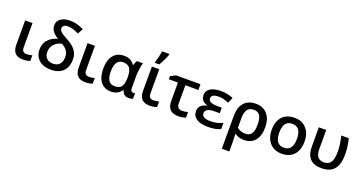

<svg xmlns="http://www.w3.org/2000/svg" viewBox="-47 -1686 5299 2810"><g transform="rotate(20 2603.0 -280.5)"><path d="M194.8 -540V-164.1Q194.8 -83 266.1 -83Q309.6 -83 354 -96.2V-9.8Q335.9 -1.5 306.2 4.2Q276.4 9.8 244.1 9.8Q159.7 9.8 119.9 -33.2Q80.1 -76.2 80.1 -163.1V-540Z M624 -452.1Q503.9 -522.5 503.9 -618.2Q503.9 -685.1 557.1 -723.6Q610.4 -762.2 702.1 -762.2Q753.4 -762.2 800.8 -751.2Q848.1 -740.2 917 -708L870.1 -623Q828.6 -644 787.1 -658.4Q745.6 -672.9 698.2 -672.9Q659.7 -672.9 638.4 -656.5Q617.2 -640.1 617.2 -612.8Q617.2 -584.5 645.5 -558.1Q673.8 -531.7 752 -491.2Q849.1 -438.5 891.1 -379.6Q933.1 -320.8 933.1 -242.2Q933.1 -121.6 866 -55.9Q798.8 9.8 676.3 9.8Q561 9.8 491.9 -50.5Q422.9 -110.8 422.9 -213.9Q422.9 -300.8 473.1 -361.6Q523.4 -422.4 624 -452.1ZM814.9 -236.8Q814.9 -292.5 787.6 -333Q760.3 -373.5 702.1 -403.8Q622.6 -383.3 582.3 -334.5Q542 -285.6 542 -215.8Q542 -156.7 577.9 -120.4Q613.8 -84 676.3 -84Q743.2 -84 779.1 -123.3Q814.9 -162.6 814.9 -236.8Z M1167 -540V-164.1Q1167 -83 1238.3 -83Q1281.7 -83 1326.2 -96.2V-9.8Q1308.1 -1.5 1278.3 4.2Q1248.5 9.8 1216.3 9.8Q1131.8 9.8 1092 -33.2Q1052.2 -76.2 1052.2 -163.1V-540Z M1641.1 -83Q1712.4 -83 1743.4 -124.3Q1774.4 -165.5 1775.4 -263.2V-269Q1775.4 -369.6 1742.7 -412.8Q1710 -456.1 1640.1 -456.1Q1513.2 -456.1 1513.2 -267.1Q1513.2 -174.8 1543.9 -128.9Q1574.7 -83 1641.1 -83ZM1613.3 9.8Q1510.7 9.8 1452.9 -63.5Q1395 -136.7 1395 -268.1Q1395 -403.3 1454.8 -476.6Q1514.6 -549.8 1622.1 -549.8Q1680.7 -549.8 1719 -529.1Q1757.3 -508.3 1783.2 -467.8H1789.1Q1802.2 -515.1 1822.3 -540H1915Q1901.9 -500 1893.6 -437.3Q1885.3 -374.5 1885.3 -325.2V-142.1Q1885.3 -114.3 1896 -99.6Q1906.7 -85 1926.3 -85Q1941.4 -85 1956.1 -89.8V-2.9Q1948.2 2 1929 5.9Q1909.7 9.8 1895 9.8Q1848.6 9.8 1823.2 -9.3Q1797.9 -28.3 1785.2 -71.8H1777.3Q1721.2 9.8 1613.3 9.8Z M2168.9 -540V-164.1Q2168.9 -83 2240.2 -83Q2283.7 -83 2328.1 -96.2V-9.8Q2310.1 -1.5 2280.3 4.2Q2250.5 9.8 2218.3 9.8Q2133.8 9.8 2094 -33.2Q2054.2 -76.2 2054.2 -163.1V-540ZM2076.2 -620.1Q2089.4 -660.2 2101.6 -712.2Q2113.8 -764.2 2118.2 -800.8H2232.4V-789.1Q2220.7 -754.4 2195.8 -702.1Q2170.9 -649.9 2144.5 -606H2076.2Z M2608.4 -450.2V-167Q2608.4 -82 2690.4 -82Q2733.9 -82 2779.3 -95.2V-8.8Q2730 11.2 2668.5 11.2Q2577.6 11.2 2534.9 -32.2Q2492.2 -75.7 2492.2 -162.1V-450.2H2351.6V-499L2430.2 -540H2810.5V-450.2Z M3221.2 -324.2V-237.8H3144Q3067.9 -237.8 3032.5 -217.5Q2997.1 -197.3 2997.1 -157.2Q2997.1 -81.1 3134.3 -81.1Q3228.5 -81.1 3320.3 -123V-26.9Q3246.1 9.8 3126.5 9.8Q3008.3 9.8 2945.8 -31.5Q2883.3 -72.8 2883.3 -147.9Q2883.3 -199.2 2913.3 -231.2Q2943.4 -263.2 3008.3 -278.8V-284.2Q2906.2 -310.5 2906.2 -408.2Q2906.2 -474.6 2965.6 -512.2Q3024.9 -549.8 3126.5 -549.8Q3233.9 -549.8 3321.3 -511.2L3283.2 -423.8Q3229 -447.3 3195.6 -454.1Q3162.1 -460.9 3127.4 -460.9Q3012.2 -460.9 3012.2 -396Q3012.2 -358.9 3047.6 -341.6Q3083 -324.2 3157.2 -324.2Z M3917.5 -270Q3917.5 -136.7 3856.4 -63.5Q3795.4 9.8 3685.5 9.8Q3604 9.8 3543.5 -32.2H3537.6Q3543.5 26.4 3543.5 100.1V240.2H3427.2V-273.9Q3427.2 -405.8 3491.9 -477.8Q3556.6 -549.8 3675.3 -549.8Q3786.6 -549.8 3852.1 -474.4Q3917.5 -398.9 3917.5 -270ZM3672.4 -456.1Q3606.9 -456.1 3575.2 -412.1Q3543.5 -368.2 3543.5 -276.9V-129.9Q3594.2 -84 3671.4 -84Q3739.3 -84 3769.3 -129.4Q3799.3 -174.8 3799.3 -270Q3799.3 -365.7 3769.5 -410.9Q3739.7 -456.1 3672.4 -456.1Z M4529.3 -271Q4529.3 -138.7 4461.4 -64.5Q4393.6 9.8 4272.5 9.8Q4196.8 9.8 4138.7 -24.4Q4080.6 -58.6 4049.3 -122.6Q4018.1 -186.5 4018.1 -271Q4018.1 -402.3 4085.4 -476.1Q4152.8 -549.8 4275.4 -549.8Q4392.6 -549.8 4460.9 -474.4Q4529.3 -398.9 4529.3 -271ZM4136.2 -271Q4136.2 -84 4274.4 -84Q4411.1 -84 4411.1 -271Q4411.1 -456.1 4273.4 -456.1Q4201.2 -456.1 4168.7 -408.2Q4136.2 -360.4 4136.2 -271Z M4892.1 9.8Q4773.4 9.8 4713.9 -52.2Q4654.3 -114.3 4654.3 -245.1V-540H4769V-245.1Q4769 -165.5 4799.8 -124.3Q4830.6 -83 4897.9 -83Q4970.2 -83 5003.7 -135Q5037.1 -187 5037.1 -297.9Q5037.1 -351.1 5030.3 -404.5Q5023.4 -458 5003.9 -540H5120.1Q5139.2 -465.8 5145.8 -409.4Q5152.3 -353 5152.3 -293.9Q5152.3 -141.1 5088.1 -65.7Q5023.9 9.8 4892.1 9.8Z"/></g></svg>

Font: JBL Sans
Style: Semibold
Weight: 600
Version: Version 1.10